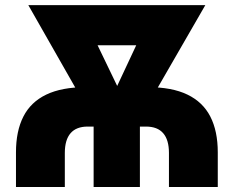

<svg xmlns="http://www.w3.org/2000/svg" viewBox="-20 -748 935 768"><path d="M43.9 0V-138.7Q43.9 -223.6 73.5 -281.7Q103 -339.8 165 -369.6Q227.1 -399.4 322.8 -399.4H571.8Q668 -399.4 729.7 -369.6Q791.5 -339.8 821.3 -281.7Q851.1 -223.6 851.1 -138.7V0H655.8V-136.2Q655.8 -188.5 632.8 -215.1Q609.9 -241.7 564 -241.7H330.6Q285.2 -241.7 262.2 -215.1Q239.3 -188.5 239.3 -136.2V0ZM354.5 0V-306.2H539.6V0ZM365.2 -250 93.3 -727.5H293L472.7 -354.5L463.4 -250ZM428.2 -250 426.8 -357.4 600.1 -727.5H801.3L525.9 -250ZM231.9 -566.9V-727.5H667.5V-566.9Z"/></svg>

Font: Inter 28pt Black
Style: Regular
Weight: 900
Designer: Rasmus Andersson
Foundry: rsms
Version: Version 4.001;git-66647c0bb